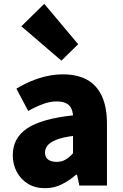

<svg xmlns="http://www.w3.org/2000/svg" viewBox="-20 -973 646 1007"><path d="M216 14Q164 14 126 -9.5Q88 -33 67.5 -72.5Q47 -112 47 -159Q47 -249 122 -299.5Q197 -350 363 -368Q361 -391 352 -407.5Q343 -424 324.5 -432.5Q306 -441 277 -441Q243 -441 207 -428Q171 -415 128 -391L66 -508Q104 -531 143.5 -547.5Q183 -564 225 -573.5Q267 -583 311 -583Q385 -583 436 -555Q487 -527 514 -469.5Q541 -412 541 -323V0H396L384 -57H379Q344 -26 303.5 -6Q263 14 216 14ZM277 -124Q304 -124 324 -136Q344 -148 363 -169V-260Q308 -253 275.5 -240Q243 -227 229.5 -210Q216 -193 216 -173Q216 -148 232.5 -136Q249 -124 277 -124ZM302 -655 92 -835 212 -953 390 -741Z"/></svg>

Font: Noto Sans TC Thin Black
Style: Regular
Weight: 900
Version: Version 2.004-H2;hotconv 1.0.118;makeotfexe 2.5.65603